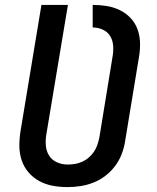

<svg xmlns="http://www.w3.org/2000/svg" viewBox="-20 -755 640 783"><path d="M255 8Q224 8 194.5 2.5Q165 -3 139.5 -17Q114 -31 95.5 -53Q77 -75 68 -102.5Q59 -130 59 -161Q59 -192 64 -222L149 -735H257L169 -207Q165 -184 167 -161Q169 -138 180.5 -120Q192 -102 212.5 -93Q233 -84 256 -84Q256 -84 256 -84Q256 -84 256 -84Q271 -84 286 -86.5Q301 -89 315.5 -95.5Q330 -102 342 -112.5Q354 -123 363 -136Q372 -149 377 -164Q382 -179 385 -193L439 -524Q443 -546 441.5 -568Q440 -590 429.5 -607.5Q419 -625 399.5 -634Q380 -643 358 -643V-735Q387 -735 415 -730.5Q443 -726 468 -714Q493 -702 512 -682Q531 -662 540.5 -636.5Q550 -611 551 -582Q552 -553 547 -524L490 -178Q486 -152 476 -126Q466 -100 449 -77.5Q432 -55 409 -37.5Q386 -20 360 -10Q334 0 307.5 4Q281 8 255 8Z"/></svg>

Font: Iosevka Curly SmBdEx
Style: Italic
Weight: 600
Width: 7
Italic angle: -9°
Monospace: yes
Designer: Belleve Invis
Foundry: Belleve Invis
Version: Version 11.1.0; ttfautohint (v1.8.3)